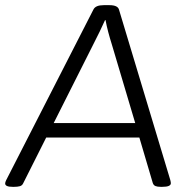

<svg xmlns="http://www.w3.org/2000/svg" viewBox="-30 -722 724 744"><path d="M19 2Q-10 2 -10 -11Q-10 -16 -6 -24L332 -685Q340 -702 372 -702H394Q426 -702 431 -685L630 -24Q632 -16 632 -12Q632 2 599 2H593Q580 2 572.5 -1Q565 -4 562 -13L510 -189H149L60 -12Q56 -3 47 -0.5Q38 2 25 2ZM332 -551 178 -245H494L403 -551Q396 -573 389.5 -597.5Q383 -622 379 -644H377Q368 -624 356.5 -600Q345 -576 332 -551Z"/></svg>

Font: Asap Semi Expanded Semi Expanded Light
Style: Italic
Weight: 300
Width: 6
Italic angle: -6°
Designer: Pablo Cosgaya
Foundry: Omnibus-Type
Version: Version 3.001; ttfautohint (v1.8.4.7-5d5b)